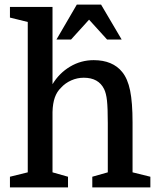

<svg xmlns="http://www.w3.org/2000/svg" viewBox="-20 -810 689 830"><path d="M446 -65V-278Q446 -343 442.5 -375Q439 -407 430 -425Q406 -474 342 -474Q314 -474 288 -462.5Q262 -451 244 -431Q226 -414 217 -388.5Q208 -363 207 -326V-65L274 -46V0H23V-46L100 -65V-715L23 -734V-780H207V-446Q236 -494 283 -522Q330 -550 385 -550Q426 -550 457 -537Q488 -524 508 -499Q532 -470 542.5 -418.5Q553 -367 553 -281V-65L630 -46V0H379V-46ZM506 -639 417 -790H312L224 -639H287L365 -725L443 -639Z"/></svg>

Font: Domine Medium
Style: Regular
Weight: 500
Designer: Pablo Impallari, Rodrigo Fuenzalida, Brenda Gallo
Foundry: Pablo Impallari, Rodrigo Fuenzalida, Brenda Gallo
Version: Version 2.000